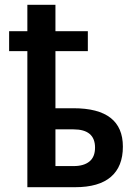

<svg xmlns="http://www.w3.org/2000/svg" viewBox="-20 -780 570 800"><path d="M94 0V-567H18V-650H94V-760H211V-650H346V-567H211V-329H286Q492 -329 492 -169Q492 -86 442 -43Q392 0 293 0ZM287 -88Q329 -88 352.5 -107Q376 -126 376 -165Q376 -241 286 -241H211V-88Z"/></svg>

Font: Noto Sans Mono Condensed SemiBold
Style: Regular
Weight: 600
Width: 3
Designer: Monotype Design Team
Foundry: Monotype Imaging Inc.
Version: Version 2.014